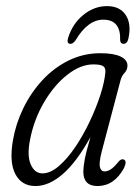

<svg xmlns="http://www.w3.org/2000/svg" viewBox="-20 -616 471 644"><path d="M321.5 -109Q311.5 -70 315.2 -55.5Q319 -41 330.5 -41Q340.5 -41 351.2 -47.8Q362 -54.5 376.5 -72.5Q386 -84.5 395 -81Q407 -76.5 396 -52.5Q363 8 307 8Q259.5 8 259.5 -40.5Q259.5 -55.5 264 -80.2Q268.5 -105 283.5 -156.5Q237.5 -73 191 -32.5Q144.5 8 99 8Q53 8 31.8 -31.5Q10.5 -71 23.5 -146Q33 -201 58.2 -253Q83.5 -305 122 -346.8Q160.5 -388.5 210 -413Q259.5 -437.5 317 -437.5Q361.5 -437.5 384.8 -426.2Q408 -415 407.5 -395Q407 -381 397.5 -371.2Q388 -361.5 384 -345.5ZM81 -148.5Q70 -95 83 -64.8Q96 -34.5 122.5 -34.5Q149 -34.5 177.5 -59Q206 -83.5 232.8 -123.2Q259.5 -163 281.2 -209Q303 -255 317 -298.8Q331 -342.5 333.5 -374.5Q334.5 -388 326.2 -394Q318 -400 293 -400Q250.5 -400 206.5 -365.8Q162.5 -331.5 128.5 -274.2Q94.5 -217 81 -148.5ZM326.5 -550Q274.5 -550 233.5 -481Q225 -469 216.5 -469Q202.5 -469 208.5 -489Q223.5 -537 259.8 -566.2Q296 -595.5 339 -595.5Q382 -595.5 401.8 -565.5Q421.5 -535.5 410.5 -486Q406.5 -469 394 -469Q384 -469 383 -481Q385.5 -550 326.5 -550Z"/></svg>

Font: Fraunces 144pt SuperSoft Light
Style: Italic
Weight: 300
Italic angle: -16°
Version: Version 1.000;[b76b70a41]